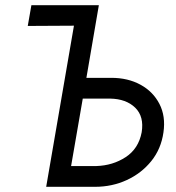

<svg xmlns="http://www.w3.org/2000/svg" viewBox="-20 -720 679 740"><path d="M265 -621 87 -620 101 -700H361L313 -420H409Q473 -420 521.5 -393.5Q570 -367 594.5 -319.5Q619 -272 610 -210Q601 -146 563 -99Q525 -52 468.5 -26Q412 0 346 0H158ZM404 -340H299L254 -80H351Q415 -82 464.5 -114.5Q514 -147 526 -210Q536 -271 501 -305Q466 -339 404 -340Z"/></svg>

Font: Jost*
Style: Italic
Weight: 400
Italic angle: -10°
Version: Version 3.7